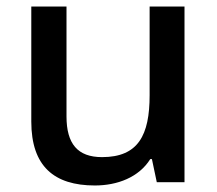

<svg xmlns="http://www.w3.org/2000/svg" viewBox="-20 -559 667 589"><path d="M546 -539H439V-267C439 -144 404 -77 293 -77C218 -77 184 -118 184 -202V-539H76V-186C76 -49 146 10 271 10C340 10 406 -15 441 -71H446L461 0H546Z"/></svg>

Font: Noto Sans Lao UI Med
Style: Regular
Weight: 500
Designer: Monotype Design Team
Foundry: Monotype Imaging Inc.
Version: Version 2.000